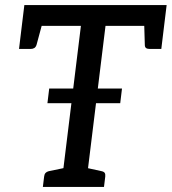

<svg xmlns="http://www.w3.org/2000/svg" viewBox="-20 -737 677 757"><path d="M167 -330 174 -388H461L454 -330ZM221 0 299 -635H66L76 -717H637L627 -635H396L318 0ZM149 0 154 -41Q155 -50 159.5 -55Q164 -60 172 -62L249 -78L251 0ZM288 0 308 -78 381 -62Q390 -60 393 -55Q396 -50 395 -41L390 0ZM548 -660 627 -635 616 -544H570Q561 -544 556 -547.5Q551 -551 551 -560ZM151 -660 124 -560Q121 -551 115 -547.5Q109 -544 101 -544H55L66 -635Z"/></svg>

Font: Aleo
Style: Italic
Weight: 400
Italic angle: -7°
Designer: Alessio Laiso
Foundry: Alessio Laiso
Version: Version 2.001;gftools[0.9.29]